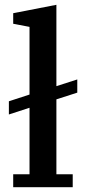

<svg xmlns="http://www.w3.org/2000/svg" viewBox="-20 -780 358 800"><path d="M35 -54H103V-331L17 -303V-358L103 -386V-668L35 -681V-725L215 -760V-421L302 -449V-394L215 -366V-54H283V0H35Z"/></svg>

Font: IBM Plex Serif Medium
Style: Regular
Weight: 500
Designer: Mike Abbink, Paul van der Laan, Pieter van Rosmalen
Foundry: Bold Monday
Version: Version 2.5